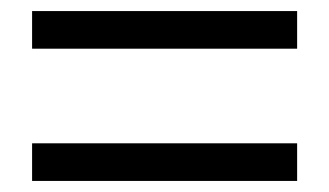

<svg xmlns="http://www.w3.org/2000/svg" viewBox="-20 -542 595 347"><path d="M517 -522H38V-454H517ZM517 -283H38V-215H517Z"/></svg>

Font: Bithumb Trading Sans
Style: Regular
Weight: 400
Designer: HamHyungwon
Foundry: Bithumb
Version: Version 1.300;FEAKit 1.0